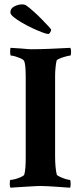

<svg xmlns="http://www.w3.org/2000/svg" viewBox="-20 -869 378 893"><path d="M29.3 3.9Q25.4 0 25.4 -11.7Q25.4 -32.2 28.3 -32.2Q36.1 -32.2 50.8 -36.1Q65.4 -40 78.1 -45.9Q90.8 -51.8 92.8 -56.6Q96.7 -70.3 98.1 -89.8Q99.6 -109.4 99.6 -134.8V-509.8Q99.6 -572.3 91.8 -585.9Q88.9 -591.8 76.7 -597.2Q64.5 -602.5 51.8 -606.4Q39.1 -610.4 31.2 -610.4Q27.3 -610.4 27.3 -627Q27.3 -644.5 29.3 -646.5L76.2 -643.6Q97.7 -641.6 111.3 -640.6Q125 -639.6 138.2 -640.1Q151.4 -640.6 170.9 -640.6Q190.4 -640.6 307.6 -646.5Q310.5 -637.7 310.5 -628.9Q310.5 -610.4 306.6 -610.4Q300.8 -610.4 286.1 -606.4Q271.5 -602.5 258.3 -597.2Q245.1 -591.8 243.2 -586.9Q240.2 -575.2 238.3 -554.2Q236.3 -533.2 236.3 -518.6V-142.6Q236.3 -115.2 238.3 -93.8Q240.2 -72.3 244.1 -56.6Q246.1 -52.7 258.3 -46.9Q270.5 -41 284.7 -36.6Q298.8 -32.2 304.7 -32.2Q308.6 -32.2 308.6 -13.7Q308.6 -3.9 306.6 3.9Q302.7 3.9 288.1 2.9Q273.4 2 248 0Q222.7 -2 203.1 -2.9Q183.6 -3.9 170.9 -3.9Q153.3 -3.9 123 -2Q92.8 0 65.9 1.5Q39.1 2.9 29.3 3.9ZM204.1 -710.9Q197.3 -710.9 177.2 -718.3Q157.2 -725.6 132.3 -737.3Q107.4 -749 83.5 -762.7Q59.6 -776.4 43.9 -789.1Q28.3 -801.8 28.3 -811.5Q28.3 -830.1 46.9 -839.4Q65.4 -848.6 83 -848.6Q93.8 -848.6 100.6 -844.7Q117.2 -833 137.2 -814.9Q157.2 -796.9 175.3 -778.3Q193.4 -759.8 205.6 -746.6Q217.8 -733.4 217.8 -730.5Q217.8 -725.6 213.4 -718.3Q209 -710.9 204.1 -710.9Z"/></svg>

Font: Crimson Text Bold
Style: Bold
Weight: 700
Designer: Sebastian Kosch
Foundry: Sebastian Kosch
Version: Version 1.10 July 1, 2025